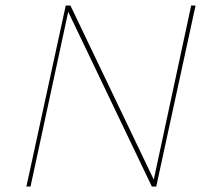

<svg xmlns="http://www.w3.org/2000/svg" viewBox="-20 -678 753 698"><path d="M675 -658H691L548 0H532L228 -635L91 0H76L219 -658H236L539 -25Z"/></svg>

Font: EauTest Thin
Style: Italic
Weight: 250
Italic angle: -12°
Designer: Christian Thalmann (Catharsis Fonts)
Version: Version 0.001;PS 000.001;hotconv 1.0.88;makeotf.lib2.5.64775